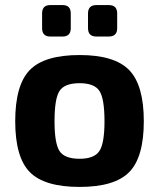

<svg xmlns="http://www.w3.org/2000/svg" viewBox="-20 -724 627 757"><path d="M178 -704H227Q259 -704 259 -671V-613Q259 -580 227 -580H178Q146 -580 146 -613V-671Q146 -704 178 -704ZM360 -704H409Q442 -704 442 -671V-613Q442 -580 409 -580H360Q327 -580 327 -613V-671Q327 -704 360 -704ZM294 -507Q432 -507 489.5 -447.5Q547 -388 547 -246Q547 -104 489.5 -45.5Q432 13 294 13Q155 13 97.5 -45.5Q40 -104 40 -246Q40 -389 97.5 -448Q155 -507 294 -507ZM294 -396Q235 -396 215 -366Q195 -336 195 -246Q195 -158 215 -128Q235 -98 294 -98Q351 -98 371.5 -128Q392 -158 392 -246Q392 -335 372 -365.5Q352 -396 294 -396Z"/></svg>

Font: Exo 2.0
Style: Bold
Weight: 700
Designer: Natanael Gama
Version: Version 1.001;PS 001.001;hotconv 1.0.70;makeotf.lib2.5.58329